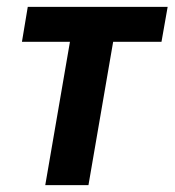

<svg xmlns="http://www.w3.org/2000/svg" viewBox="-20 -540 509 560"><path d="M44 -418H184L112 0H238L310 -418H451L469 -520H61Z"/></svg>

Font: Fixel Text 20240404 SemiBold
Style: Italic
Weight: 600
Width: 4
Italic angle: -10°
Designer: AlfaBravo + MacPaw
Foundry: Kyrylo Tkachov, Marchela Mozhyna, Serhii Makarenko, Maria Weinstein, Zakhar Kryvoshyya
Version: Version 1.211;Glyphs 3.2 (3225)